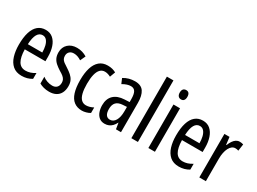

<svg xmlns="http://www.w3.org/2000/svg" viewBox="-41 -1401 2746 2053"><g transform="rotate(30 1331.5 -375.0)"><path d="M215 -546Q270 -546 306 -514.5Q342 -483 360 -429.5Q378 -376 378 -309V-253H123Q125 -156 154 -107.5Q183 -59 242 -59Q271 -59 299.5 -68Q328 -77 358 -96V-24Q330 -7 299 1.5Q268 10 233 10Q165 10 123 -26.5Q81 -63 62 -125Q43 -187 43 -265Q43 -356 62.5 -418.5Q82 -481 120.5 -513.5Q159 -546 215 -546ZM215 -480Q174 -480 151 -440Q128 -400 124 -317H302Q302 -361 293 -398Q284 -435 264.5 -457.5Q245 -480 215 -480Z M725 -144Q725 -95 707 -60.5Q689 -26 655 -8Q621 10 573 10Q536 10 505 1.5Q474 -7 451 -20V-104Q473 -86 505 -74.5Q537 -63 570 -63Q605 -63 625 -83.5Q645 -104 645 -141Q645 -162 637 -178.5Q629 -195 611 -210Q593 -225 563 -242Q530 -263 504.5 -285Q479 -307 465 -336Q451 -365 451 -406Q451 -470 492.5 -508.5Q534 -547 601 -547Q636 -547 666 -538Q696 -529 724 -512L694 -447Q673 -461 650 -469.5Q627 -478 602 -478Q568 -478 548.5 -459Q529 -440 529 -408Q529 -387 537 -371Q545 -355 564 -340.5Q583 -326 614 -307Q647 -286 672 -264Q697 -242 711 -213.5Q725 -185 725 -144Z M978 10Q919 10 879 -20.5Q839 -51 819.5 -112.5Q800 -174 800 -265Q800 -353 819.5 -416Q839 -479 879 -513Q919 -547 980 -547Q1012 -547 1037 -540.5Q1062 -534 1083 -522L1058 -455Q1039 -465 1021 -470Q1003 -475 986 -475Q952 -475 929 -451.5Q906 -428 894.5 -381.5Q883 -335 883 -266Q883 -198 894.5 -152Q906 -106 929.5 -83.5Q953 -61 987 -61Q1009 -61 1031.5 -67.5Q1054 -74 1077 -86V-18Q1056 -5 1028.5 2.5Q1001 10 978 10Z M1317 -547Q1393 -547 1425 -499Q1457 -451 1457 -362V0H1395L1383 -74H1381Q1367 -46 1349 -27.5Q1331 -9 1308.5 0.5Q1286 10 1258 10Q1217 10 1190 -12.5Q1163 -35 1150.5 -71.5Q1138 -108 1138 -150Q1138 -230 1184 -274Q1230 -318 1315 -322L1376 -325V-360Q1376 -422 1359 -451Q1342 -480 1304 -480Q1282 -480 1257 -472Q1232 -464 1203 -447L1177 -508Q1209 -528 1244 -537.5Q1279 -547 1317 -547ZM1329 -263Q1274 -260 1247.5 -232.5Q1221 -205 1221 -152Q1221 -103 1238 -79.5Q1255 -56 1286 -56Q1328 -56 1352.5 -97.5Q1377 -139 1377 -212V-266Z M1666 0H1585V-760H1666Z M1876 -537V0H1795V-537ZM1837 -739Q1860 -739 1871.5 -724Q1883 -709 1883 -681Q1883 -654 1871.5 -639Q1860 -624 1837 -624Q1815 -624 1802 -639Q1789 -654 1789 -681Q1789 -710 1801.5 -724.5Q1814 -739 1837 -739Z M2156 -546Q2211 -546 2247 -514.5Q2283 -483 2301 -429.5Q2319 -376 2319 -309V-253H2064Q2066 -156 2095 -107.5Q2124 -59 2183 -59Q2212 -59 2240.5 -68Q2269 -77 2299 -96V-24Q2271 -7 2240 1.5Q2209 10 2174 10Q2106 10 2064 -26.5Q2022 -63 2003 -125Q1984 -187 1984 -265Q1984 -356 2003.5 -418.5Q2023 -481 2061.5 -513.5Q2100 -546 2156 -546ZM2156 -480Q2115 -480 2092 -440Q2069 -400 2065 -317H2243Q2243 -361 2234 -398Q2225 -435 2205.5 -457.5Q2186 -480 2156 -480Z M2608 -547Q2619 -547 2630.5 -545.5Q2642 -544 2654 -540L2642 -456Q2633 -460 2623 -461.5Q2613 -463 2602 -463Q2581 -463 2563 -449.5Q2545 -436 2532 -411Q2519 -386 2512 -352.5Q2505 -319 2505 -280V0H2424V-537H2487L2498 -445H2503Q2515 -476 2530.5 -499Q2546 -522 2565.5 -534.5Q2585 -547 2608 -547Z"/></g></svg>

Font: Noto Sans Thai ExtraCondensed
Style: Regular
Weight: 400
Width: 2
Designer: Monotype Design Team
Foundry: Monotype Imaging Inc.
Version: Version 2.002